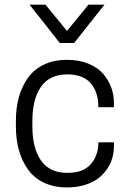

<svg xmlns="http://www.w3.org/2000/svg" viewBox="-20 -800 562 831"><path d="M120.1 -252.9Q120.1 -158.7 157.5 -105.2Q194.8 -51.8 271 -51.8Q340.3 -51.8 373 -89.4Q405.8 -127 405.8 -184.1H473.1V-168Q473.1 -142.1 466.3 -117.2Q459.5 -92.3 443.6 -68.8Q427.7 -45.4 404.8 -27.8Q381.8 -10.3 347.2 0.5Q312.5 11.2 270 11.2Q213.4 11.2 170.4 -9.3Q127.4 -29.8 101.3 -66.2Q75.2 -102.5 62 -149.4Q48.8 -196.3 48.8 -252.9V-276.9Q48.8 -333.5 62 -380.4Q75.2 -427.2 101.3 -463.6Q127.4 -500 170.4 -520.5Q213.4 -541 270 -541Q322.3 -541 362.8 -524.4Q403.3 -507.8 426.5 -480.5Q449.7 -453.1 461.4 -421.4Q473.1 -389.6 473.1 -356V-335.9H405.8Q405.8 -400.9 372.8 -439.5Q339.8 -478 271 -478Q194.8 -478 157.5 -424.6Q120.1 -371.1 120.1 -276.9ZM107.9 -779.8H176.8L270 -666L362.8 -779.8H432.1L300.8 -613.8H238.8Z"/></svg>

Font: Cooper Hewitt
Style: Book
Weight: 705
Designer: Village Type and Design LLC
Foundry: Cooper Hewitt Smithsonian Design Museum
Version: 1.000